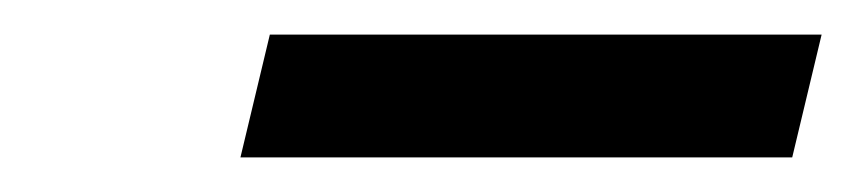

<svg xmlns="http://www.w3.org/2000/svg" viewBox="-20 -677 495 111"><path d="M119 -586 136 -657H455L438 -586Z"/></svg>

Font: Platypi
Style: Italic
Weight: 400
Italic angle: -13°
Designer: David Sargent
Foundry: Bolt Cutter Type
Version: Version 1.200; ttfautohint (v1.8.4.7-5d5b)